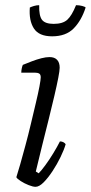

<svg xmlns="http://www.w3.org/2000/svg" viewBox="-20 -720 350 740"><path d="M117 0Q107 0 90.5 -6.5Q74 -13 60 -22Q46 -31 43 -37Q49 -55 58 -87Q67 -119 78 -159.5Q89 -200 99 -242.5Q109 -285 118 -322.5Q127 -360 132 -386.5Q137 -413 137 -422Q137 -433 131 -436.5Q125 -440 114 -440H62Q62 -448 64 -457Q66 -466 68 -470Q85 -477 103.5 -484Q122 -491 139.5 -495.5Q157 -500 171 -500Q190 -500 200 -489.5Q210 -479 210 -459Q210 -448 204.5 -419.5Q199 -391 189.5 -350.5Q180 -310 168 -261.5Q156 -213 143 -161.5Q130 -110 118 -59L129 -52Q139 -62 154.5 -83Q170 -104 185.5 -129.5Q201 -155 211 -175Q219 -175 225 -171.5Q231 -168 233 -164Q227 -143 213.5 -115Q200 -87 182.5 -60.5Q165 -34 148 -17Q131 0 117 0ZM181 -580Q130 -580 110.5 -610.5Q91 -641 95 -691Q101 -694 111 -697Q121 -700 131 -700Q130 -659 142 -643.5Q154 -628 187 -628Q222 -628 239.5 -644Q257 -660 273 -700Q286 -700 297 -697Q308 -694 310 -691Q294 -641 264 -610.5Q234 -580 181 -580Z"/></svg>

Font: Texturina Medium 12pt Thin
Style: Italic
Weight: 250
Italic angle: -11°
Version: Version 1.002